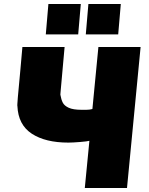

<svg xmlns="http://www.w3.org/2000/svg" viewBox="-20 -940 744 960"><path d="M427 -236Q417 -233 380 -230Q343 -227 322 -227Q207 -227 139 -271.5Q71 -316 67 -410Q64 -407 82 -592L92 -705H303L289 -549Q281 -462 282 -466Q286 -442 294 -426.5Q302 -411 324 -401Q346 -391 388 -391Q394 -391 411.5 -391Q429 -391 442 -395L472 -705H683L615 0H404ZM384 -920 371 -768H209L222 -920ZM584 -920 571 -768H409L422 -920Z"/></svg>

Font: Nunito Sans Heavy Heavy
Style: Italic
Weight: 400
Italic angle: -4.541°
Designer: Vernon Adams
Foundry: Vernon Adams
Version: Version 2.002